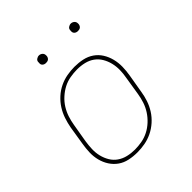

<svg xmlns="http://www.w3.org/2000/svg" viewBox="-190 -834 979 979"><g transform="rotate(-45 300.0 -344.5)"><path d="M246 8Q216 8 188 2Q160 -4 138 -19.5Q116 -35 101 -58Q86 -81 79 -108.5Q72 -136 73 -165Q74 -194 79 -223L95 -323Q100 -350 109 -377Q118 -404 133.5 -428.5Q149 -453 171 -473Q193 -493 219 -505.5Q245 -518 272.5 -523Q300 -528 327 -528Q357 -528 385 -522Q413 -516 435.5 -500.5Q458 -485 472.5 -462Q487 -439 494 -411.5Q501 -384 500.5 -355Q500 -326 495 -297L478 -197Q474 -170 465 -143Q456 -116 440.5 -91.5Q425 -67 402.5 -47Q380 -27 354 -14.5Q328 -2 300.5 3Q273 8 246 8ZM247 -11Q271 -11 296.5 -15.5Q322 -20 345.5 -32Q369 -44 389 -62.5Q409 -81 423.5 -103.5Q438 -126 446 -150.5Q454 -175 458 -200L474 -300Q479 -326 479.5 -352Q480 -378 474 -402.5Q468 -427 455.5 -448Q443 -469 423.5 -483Q404 -497 379 -503Q354 -509 327 -509Q303 -509 277 -504.5Q251 -500 228 -488Q205 -476 184.5 -457.5Q164 -439 150 -416.5Q136 -394 128 -369.5Q120 -345 116 -320L99 -220Q95 -194 94 -168Q93 -142 99 -117.5Q105 -93 117.5 -72Q130 -51 150 -37Q170 -23 195 -17Q220 -11 247 -11ZM469 -644Q463 -644 457.5 -646Q452 -648 448 -652.5Q444 -657 443.5 -663.5Q443 -670 444 -676Q444 -681 446.5 -685Q449 -689 453 -691.5Q457 -694 461 -695.5Q465 -697 470 -697Q476 -697 481.5 -694.5Q487 -692 491 -687.5Q495 -683 496 -676.5Q497 -670 496 -664Q495 -659 492.5 -655Q490 -651 486.5 -648.5Q483 -646 478.5 -645Q474 -644 469 -644ZM239 -644Q233 -644 227.5 -646Q222 -648 218 -652.5Q214 -657 213.5 -663.5Q213 -670 214 -676Q214 -681 216.5 -685Q219 -689 223 -691.5Q227 -694 231 -695.5Q235 -697 240 -697Q246 -697 251.5 -694.5Q257 -692 261 -687.5Q265 -683 266 -676.5Q267 -670 266 -664Q265 -659 262.5 -655Q260 -651 256.5 -648.5Q253 -646 248.5 -645Q244 -644 239 -644Z"/></g></svg>

Font: Iosevka HT Thin Extended
Style: Italic
Weight: 100
Width: 7
Italic angle: -9°
Monospace: yes
Designer: Belleve Invis
Foundry: Belleve Invis
Version: Version 32.3.0; ttfautohint (v1.8.4)